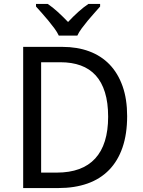

<svg xmlns="http://www.w3.org/2000/svg" viewBox="-20 -951 724 971"><path d="M623 -363.8Q623 -273.4 599.6 -205.3Q576.2 -137.2 531.7 -91.6Q487.3 -45.9 422.6 -22.9Q357.9 0 275.9 0H97.2V-713.9H295.9Q370.6 -713.9 431.2 -691.4Q491.7 -668.9 534.2 -624.8Q576.7 -580.6 599.9 -515.1Q623 -449.7 623 -363.8ZM526.9 -360.8Q526.9 -432.1 510.7 -484.1Q494.6 -536.1 463.9 -569.8Q433.1 -603.5 388.2 -619.9Q343.3 -636.2 286.1 -636.2H188V-78.1H267.1Q396 -78.1 461.4 -149.4Q526.9 -220.7 526.9 -360.8ZM486.3 -918Q474.1 -903.8 457.3 -885.3Q440.4 -866.7 424.1 -846.9Q407.7 -827.1 393.3 -807.6Q378.9 -788.1 371.1 -771H277.3Q269.5 -788.1 255.1 -807.6Q240.7 -827.1 224.4 -846.9Q208 -866.7 191.4 -885.3Q174.8 -903.8 162.1 -918V-931.2H221.2Q246.1 -914.6 272 -890.9Q297.9 -867.2 324.2 -839.8Q349.6 -867.2 376 -890.9Q402.3 -914.6 427.2 -931.2H486.3Z"/></svg>

Font: WenQuanYi Micro Hei
Style: Regular
Weight: 400
Foundry: Ascender Corporation
Version: Version 0.2.0-beta